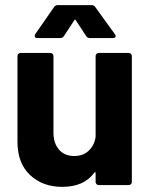

<svg xmlns="http://www.w3.org/2000/svg" viewBox="-20 -720 587 747"><path d="M352 -502Q352 -507 355.5 -510.5Q359 -514 364 -514H481Q486 -514 489.5 -510.5Q493 -507 493 -502V-12Q493 -7 489.5 -3.5Q486 0 481 0H364Q359 0 355.5 -3.5Q352 -7 352 -12V-46Q352 -49 351 -49.5Q350 -50 349 -50Q348 -50 346 -47Q306 7 222 7Q146 7 97 -39Q48 -85 48 -168V-502Q48 -507 51.5 -510.5Q55 -514 60 -514H176Q181 -514 184.5 -510.5Q188 -507 188 -502V-203Q188 -163 209.5 -138Q231 -113 269 -113Q303 -113 325 -133.5Q347 -154 352 -187ZM125 -572Q118 -572 116.5 -575Q115 -578 115 -580Q115 -583 117 -587L190 -692Q195 -700 204 -700H337Q346 -700 351 -692L427 -587Q430 -583 430 -580Q430 -572 419 -572H329Q320 -572 315 -580L275 -641Q273 -644 272 -644Q270 -644 269 -641L229 -580Q224 -572 215 -572Z"/></svg>

Font: LinhAnh
Style: Bold
Weight: 700
Designer: Jeremy Tribby
Foundry: Tribby Type
Version: Version 1.408